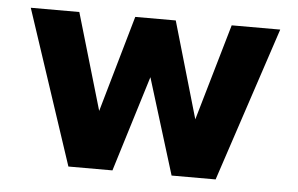

<svg xmlns="http://www.w3.org/2000/svg" viewBox="-41 -537 923 595"><g transform="rotate(5 420.5 -240.0)"><path d="M32 -480H183L271 -180L357 -480H483L570 -180L657 -480H808L649 0H512L420 -298L328 0H191Z"/></g></svg>

Font: Prompt SemiBold
Style: Regular
Weight: 600
Designer: Katatrad Team
Foundry: CadsonDemak
Version: Version 1.000